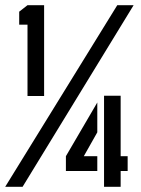

<svg xmlns="http://www.w3.org/2000/svg" viewBox="-20 -720 545 740"><path d="M0 0 432 -700H495L67 0ZM234 -61V-118L355 -325V-210L303 -118H355V-61ZM381 0V-351H445V-118H472V-61H445V0ZM86 -350V-625H54V-675L86 -700H150V-350Z"/></svg>

Font: Stick No Bills ExtraLight SemiBold
Style: Regular
Weight: 600
Version: Version 2.000